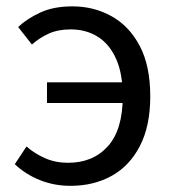

<svg xmlns="http://www.w3.org/2000/svg" viewBox="-20 -577 550 610"><path d="M204.2 13.4Q151.6 13.4 106.2 -5Q60.8 -23.3 27 -55.4L64.2 -111.6Q90.1 -88.9 123.2 -74.4Q156.2 -59.8 196.4 -59.8Q275.5 -59.8 322.8 -112.4Q370 -165.1 370 -271Q370 -342.6 349 -389.6Q328.1 -436.7 290.8 -460.2Q253.6 -483.6 204.7 -483.6Q164.2 -483.6 134.6 -470.1Q105 -456.6 81.4 -435.5L37.7 -491.2Q65.7 -517.7 108.1 -537.2Q150.5 -556.8 210.2 -556.8Q278 -556.8 334.2 -525.6Q390.5 -494.4 423.9 -431.2Q457.4 -367.9 457.4 -271Q457.4 -176.2 424.3 -112.8Q391.3 -49.3 334.3 -18Q277.3 13.4 204.2 13.4ZM129.3 -249.7V-315.5H414.6V-249.7Z"/></svg>

Font: Noto Sans JP
Style: Regular
Weight: 100
Designer: Ryoko NISHIZUKA 西塚涼子 (kana, bopomofo & ideographs); Paul D. Hunt (Latin, Greek & Cyrillic); Sandoll Communications 산돌커뮤니
Foundry: Adobe
Version: Version 2.004;hotconv 1.0.118;makeotfexe 2.5.65603